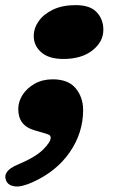

<svg xmlns="http://www.w3.org/2000/svg" viewBox="-40 -502 446 731"><path d="M91 -6Q29.5 -23.5 29.5 -87Q29.5 -115 46 -140.8Q62.5 -166.5 92 -183.2Q121.5 -200 160.5 -200Q220 -200 248.2 -165.8Q276.5 -131.5 276.5 -83Q276.5 3.5 225.8 77.2Q175 151 83.5 192Q41 211 16 207.5Q-9 204 -16.5 186Q-32 149.5 27 125Q95 96.5 124 67.5Q153 38.5 153 23Q153 14.5 146.5 11.2Q140 8 124 3.5ZM201.5 -277.5Q146 -277.5 117.2 -302.8Q88.5 -328 88.5 -364.5Q88.5 -395 107.5 -421.8Q126.5 -448.5 162.2 -465.5Q198 -482.5 248 -482.5Q303 -482.5 328.2 -455.5Q353.5 -428.5 353.5 -388.5Q353.5 -343 312 -310.2Q270.5 -277.5 201.5 -277.5Z"/></svg>

Font: Fraunces 9pt S100 Black
Style: Italic
Weight: 900
Italic angle: -16°
Version: Version 1.000; ttfautohint (v1.8.3)